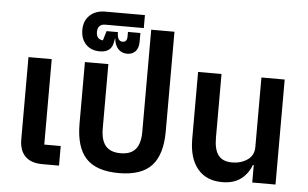

<svg xmlns="http://www.w3.org/2000/svg" viewBox="-57 -944 1673 1044"><g transform="rotate(5 780.0 -422.0)"><path d="M208 0Q145.5 0 113.8 -32.2Q82 -64.5 82 -124V-573.2H209V-106.9H298.8V0Z M626 12.2Q502.4 12.2 446.3 -48.6Q390.1 -109.4 390.1 -236.8V-573.2H518.1V-222.2Q518.1 -158.7 544.2 -127.4Q570.3 -96.2 626 -96.2Q681.6 -96.2 707.8 -127.4Q733.9 -158.7 733.9 -222.2V-779.8H860.8V-236.8Q860.8 -109.4 804.9 -48.6Q749 12.2 626 12.2Z M481.9 -785.2Q461.9 -785.2 451.4 -773.9Q440.9 -762.7 440.9 -742.2Q440.9 -702.1 477.1 -699.2L492.7 -751H554.7Q554.7 -701.2 584 -701.2Q608.9 -701.2 608.9 -731V-756.8H676.8V-710Q676.8 -674.3 659.7 -656.2Q642.6 -638.2 614.7 -638.2Q585 -638.2 565.7 -658.4Q546.4 -678.7 543 -715.8H542L538.1 -695.8Q529.3 -638.2 465.8 -638.2Q417.5 -638.2 389.2 -667.7Q360.8 -697.3 360.8 -747.1Q360.8 -796.4 392.6 -826.2Q424.3 -856 476.1 -856H692.9V-785.2Z M1189.5 12.2Q1103 12.2 1055.4 -45.4Q1007.8 -103 1007.8 -208V-573.2H1135.7V-225.1Q1135.7 -161.1 1159.4 -130.1Q1183.1 -99.1 1234.4 -99.1Q1282.7 -99.1 1318.1 -123.5Q1353.5 -147.9 1353.5 -192.9V-573.2H1480.5V0H1353.5V-95.2H1348.6Q1331.1 -47.4 1292 -17.6Q1252.9 12.2 1189.5 12.2Z"/></g></svg>

Font: Anuphan SemiBold
Style: Bold
Weight: 600
Designer: Mike Abbink, Paul van der Laan, Pieter van Rosmalen, Mint Tantisuwanna
Foundry: Bold Monday; Cadson Demak
Version: Version 3.002;hotconv 1.0.109;makeotfexe 2.5.65596